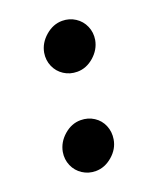

<svg xmlns="http://www.w3.org/2000/svg" viewBox="-102 -565 519 631"><g transform="rotate(-20 157.5 -250.0)"><path d="M98.5 -422.4Q104.4 -454.6 131.2 -477.6Q157.9 -500.6 189.4 -500.6Q214.7 -500.6 234.9 -487.4Q255.2 -474.3 264.9 -451.9Q274.6 -429.6 270.4 -404.3Q264.5 -372.2 238.1 -349.2Q211.7 -326.2 180.2 -326.2Q154.2 -326.2 134 -339.4Q113.7 -352.5 104 -374.8Q94.3 -397.2 98.5 -422.4ZM44.5 -94.9Q50.4 -127.1 76.8 -150.1Q103.2 -173.1 134.7 -173.1Q160.7 -173.1 180.9 -159.9Q201.2 -146.8 210.5 -124.4Q219.8 -102.1 215.7 -76.8Q210.5 -44.7 183.7 -21.7Q156.9 1.3 125.5 1.3Q100.2 1.3 80 -11.9Q59.7 -25 50 -47.3Q40.3 -69.7 44.5 -94.9Z"/></g></svg>

Font: Oak Sans Light Italic
Style: Regular
Weight: 400
Italic angle: -9.5°
Foundry: Erik Kennedy, Walven
Version: Version 1.000;Glyphs 3.1.2 (3151)